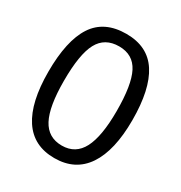

<svg xmlns="http://www.w3.org/2000/svg" viewBox="-167 -817 890 946"><g transform="rotate(30 278.0 -344.0)"><path d="M517.1 -344.2Q517.1 -171.9 456.3 -81.1Q395.5 9.8 276.9 9.8Q158.2 9.8 98.6 -80.6Q39.1 -170.9 39.1 -344.2Q39.1 -521.5 96.9 -609.9Q154.8 -698.2 279.8 -698.2Q401.4 -698.2 459.2 -608.9Q517.1 -519.5 517.1 -344.2ZM427.7 -344.2Q427.7 -493.2 393.3 -560.1Q358.9 -627 279.8 -627Q198.7 -627 163.3 -561Q127.9 -495.1 127.9 -344.2Q127.9 -197.8 163.8 -129.9Q199.7 -62 277.8 -62Q355.5 -62 391.6 -131.3Q427.7 -200.7 427.7 -344.2Z"/></g></svg>

Font: TypoPRO Liberation Sans
Style: Regular
Weight: 400
Designer: Steve Matteson
Foundry: Ascender Corporation
Version: Version 2.00.1